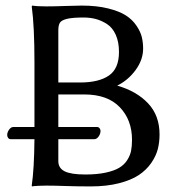

<svg xmlns="http://www.w3.org/2000/svg" viewBox="-20 -668 656 691"><path d="M189.9 -559.1V-371.1H268.1Q335.4 -371.1 371.8 -396Q408.2 -420.9 408.2 -481Q408.2 -517.1 396.5 -543Q384.8 -568.8 365 -581.5Q345.2 -594.2 324.7 -599.6Q304.2 -605 280.8 -605Q240.7 -605 220.9 -600.1Q201.2 -595.2 195.6 -586.2Q189.9 -577.1 189.9 -559.1ZM147 -645Q173.8 -645 216.1 -646.5Q258.3 -647.9 273.9 -647.9Q327.6 -647.9 368.2 -637.9Q408.7 -627.9 432.4 -612.8Q456.1 -597.7 470.7 -576.2Q485.4 -554.7 490.2 -535.2Q495.1 -515.6 495.1 -493.2Q495.1 -453.1 468.3 -416.3Q441.4 -379.4 401.9 -359.9Q471.7 -339.8 512.9 -296.1Q554.2 -252.4 554.2 -184.1Q554.2 -156.2 547.9 -131.3Q541.5 -106.4 524.2 -81.3Q506.8 -56.2 479.7 -38.1Q452.6 -20 408.2 -8.5Q363.8 2.9 306.2 2.9Q258.3 2.9 216.6 1.5Q174.8 0 147 0Q131.3 0 118.4 0.7Q105.5 1.5 100.6 2L95.2 2.9L94.2 0Q103 -60.1 104 -167H19Q12.7 -167 9.3 -171.6Q5.9 -176.3 5.9 -182.1Q5.9 -191.9 12.7 -201.4Q19.5 -210.9 27.8 -210.9H104V-444.8Q104 -573.7 94.2 -645L96.2 -647.9Q112.8 -645 147 -645ZM189.9 -167V-87.9Q189.9 -63 212.6 -51.5Q235.4 -40 287.1 -40Q329.1 -40 359.9 -46.6Q390.6 -53.2 408.7 -64Q426.8 -74.7 437.5 -91.3Q448.2 -107.9 451.7 -125Q455.1 -142.1 455.1 -165Q455.1 -236.3 411.1 -282.2Q367.2 -328.1 283.2 -328.1H189.9V-210.9H329.1Q335 -210.9 338.4 -206.5Q341.8 -202.1 341.8 -196.8Q341.8 -186.5 335 -176.8Q328.1 -167 318.8 -167Z"/></svg>

Font: Linux Biolinum G
Style: Regular
Weight: 400
Designer: Philipp H. Poll
Foundry: Philipp H. Poll
Version: Version 1.1.0 ; ttfautohint (v1.6)